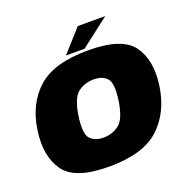

<svg xmlns="http://www.w3.org/2000/svg" viewBox="-130 -863 987 996"><g transform="rotate(-20 363.0 -365.5)"><path d="M307.5 4.5Q495.5 4.5 584.8 -77.5Q674 -159.5 694.5 -299.5Q714 -436.5 655.5 -518.2Q597 -600 409 -600Q220.5 -600 131 -519.8Q41.5 -439.5 21.5 -299.5Q2 -162.5 60.5 -79Q119 4.5 307.5 4.5ZM331.5 -147Q283 -147 258 -174.8Q233 -202.5 247 -298.5Q261.5 -393.5 298.8 -421Q336 -448.5 384.5 -448.5Q433.5 -448.5 458.2 -421.2Q483 -394 469 -298.5Q454.5 -203 417.2 -175Q380 -147 331.5 -147ZM293 -614H395.5L554.5 -736.5H402.5Z"/></g></svg>

Font: Anybody Black
Style: Italic
Weight: 900
Italic angle: -10°
Designer: Tyler Finck
Foundry: Etcetera Type Company
Version: Version 1.113;gftools[0.9.25]